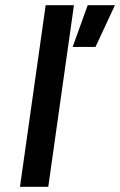

<svg xmlns="http://www.w3.org/2000/svg" viewBox="-20 -720 463 740"><path d="M260 -539H348L423 -700H318ZM156 -700 57 0H166L265 -700Z"/></svg>

Font: Unageo
Style: SemiBold-Italic
Weight: 600
Designer: Richard Sepsi
Foundry: Richard Sepsi
Version: Version 2.000